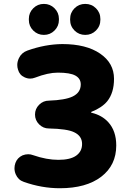

<svg xmlns="http://www.w3.org/2000/svg" viewBox="-20 -995 657 1004"><path d="M576.2 -583Q576.2 -509.8 541 -465.8Q512.7 -431.6 458 -410.2Q456.1 -410.2 456.5 -407.7Q457 -405.3 459 -405.3Q512.7 -392.6 545.9 -356.4Q587.9 -310.5 587.9 -234.4Q587.9 -130.9 509.3 -70.8Q430.7 -10.7 293 -10.7Q198.2 -10.7 104.5 -43.9Q75.2 -53.7 62.5 -83Q55.7 -98.6 55.7 -115.2Q55.7 -128.9 60.5 -142.6Q70.3 -169.9 97.7 -182.6Q112.3 -188.5 127.9 -188.5Q140.6 -188.5 153.3 -183.6Q223.6 -159.2 285.2 -159.2Q347.7 -159.2 378.4 -181.2Q409.2 -203.1 409.2 -242.2Q409.2 -284.2 367.2 -303.7Q331.1 -321.3 235.4 -323.2Q206.1 -323.2 184.6 -344.7Q163.1 -366.2 163.1 -396Q163.1 -425.8 184.6 -447.3Q206.1 -468.8 236.3 -468.8Q320.3 -471.7 359.4 -490.2Q402.3 -510.7 402.3 -553.7Q402.3 -584 374.5 -599.6Q346.7 -615.2 282.2 -615.2Q231.4 -615.2 163.1 -588.9Q150.4 -584 137.7 -584Q123 -584 108.4 -590.8Q82 -602.5 74.2 -630.9Q70.3 -642.6 70.3 -655.3Q70.3 -672.9 79.1 -691.4Q92.8 -719.7 123 -730.5Q215.8 -763.7 305.7 -764.6Q430.7 -764.6 503.4 -714.8Q576.2 -665 576.2 -583ZM130.9 -890.6V-896.5Q130.9 -928.7 153.8 -951.7Q176.8 -974.6 209.5 -974.6Q242.2 -974.6 265.1 -951.7Q288.1 -928.7 288.1 -896.5V-890.6Q288.1 -858.4 265.1 -835.4Q242.2 -812.5 209.5 -812.5Q176.8 -812.5 153.8 -835.4Q130.9 -858.4 130.9 -890.6ZM346.7 -891.6V-895.5Q346.7 -928.7 369.6 -951.7Q392.6 -974.6 425.8 -974.6Q459 -974.6 481.9 -951.7Q504.9 -928.7 504.9 -895.5V-891.6Q504.9 -858.4 481.9 -835.4Q459 -812.5 425.8 -812.5Q392.6 -812.5 369.6 -835.4Q346.7 -858.4 346.7 -891.6Z"/></svg>

Font: Gen Jyuu GothicX Heavy
Style: Bold
Weight: 900
Designer: [Source Han Sans]
Ryoko NISHIZUKA  (kana & ideographs); Paul D. Hunt (Latin, Greek & Cyrillic); Wenlong ZHANG  (bopomofo
Version: Version 1.002.20150607